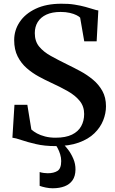

<svg xmlns="http://www.w3.org/2000/svg" viewBox="-20 -772 617 1029"><path d="M277 11Q218.5 11 172.5 0.2Q126.5 -10.5 94.5 -21.5Q62.5 -32.5 46.5 -34L57.5 -210.5H126.5L148 -78Q160 -67 178.2 -57Q196.5 -47 221.8 -40.5Q247 -34 278 -34Q332 -34 365.8 -50.5Q399.5 -67 415.2 -95.8Q431 -124.5 431 -161Q431 -202 407.2 -231.2Q383.5 -260.5 343 -283.5Q302.5 -306.5 252 -329.5Q221.5 -343.5 187.5 -362Q153.5 -380.5 123.5 -406.5Q93.5 -432.5 74.8 -469.2Q56 -506 56 -557Q56 -610 85.5 -654.2Q115 -698.5 171.5 -725.2Q228 -752 308.5 -752Q348 -752.5 380.2 -747.2Q412.5 -742 437.2 -735.2Q462 -728.5 479.5 -722.8Q497 -717 507 -716L498 -550.5H431.5L409.5 -677.5Q404 -683.5 389.8 -690.8Q375.5 -698 354 -703Q332.5 -708 305 -708Q259.5 -708 228.8 -693.8Q198 -679.5 182.2 -654Q166.5 -628.5 166.5 -594.5Q166.5 -551 189.5 -522.8Q212.5 -494.5 252 -472.5Q291.5 -450.5 340.5 -426.5Q374.5 -410 410.8 -390.5Q447 -371 478.2 -345Q509.5 -319 528.8 -284.2Q548 -249.5 548 -202.5Q548 -164.5 533 -126.8Q518 -89 486 -57.8Q454 -26.5 402.2 -7.8Q350.5 11 277 11ZM262 237Q244.5 237 225 233Q205.5 229 192.5 224V150Q202.5 153.5 215.2 155Q228 156.5 235.5 156.5Q268 156.5 288 144Q308 131.5 308 91Q308 73 302.5 55Q297 37 289.2 22.5Q281.5 8 274.5 0H301.5H318Q329.5 9.5 345.2 30.2Q361 51 373 78.8Q385 106.5 384.5 137.5Q384 172 368.8 194Q353.5 216 326.2 226.5Q299 237 262 237Z"/></svg>

Font: Merriweather 72pt SemiBold
Style: Regular
Weight: 600
Version: Version 2.100